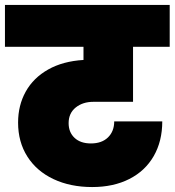

<svg xmlns="http://www.w3.org/2000/svg" viewBox="-31 -760 705 775"><path d="M246 -263Q246 -226 270 -203.5Q294 -181 336 -181Q380 -181 405 -205.5Q430 -230 430 -270H624Q624 -190 589.5 -130Q555 -70 491 -37.5Q427 -5 341 -5Q253 -5 185 -37Q117 -69 79.5 -128Q42 -187 42 -265Q42 -335 73 -390.5Q104 -446 163.5 -479.5Q223 -513 306 -518V-571H-11V-740H654V-571H506V-349H346Q303 -349 274.5 -326Q246 -303 246 -263Z"/></svg>

Font: Poppins Black A&M
Style: Regular
Weight: 900
Designer: Ninad Kale (Devanagari), Jonny Pinhorn (Latin)
Foundry: Indian Type Foundry
Version: 4.004